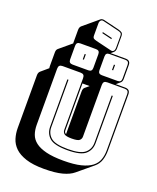

<svg xmlns="http://www.w3.org/2000/svg" viewBox="-228 -1328 1302 1592"><g transform="rotate(20 423.0 -532.0)"><path d="M359 134Q262 134 199.5 113.5Q137 93 102 59Q67 25 53.5 -19Q40 -63 40 -110V-575Q40 -588 43.5 -597Q47 -606 54 -612L117 -666Q116 -670 115.5 -674.5Q115 -679 115 -684V-805Q115 -818 118.5 -826Q122 -834 128 -839L233 -927Q232 -930 232 -933Q232 -936 232 -939V-1045Q232 -1058 235.5 -1067Q239 -1076 246 -1082L376 -1191Q381 -1195 389 -1197Q397 -1199 407 -1197L544 -1164Q567 -1158 577.5 -1149.5Q588 -1141 588 -1118V-1012Q588 -999 584 -990Q580 -981 573 -975L552 -957H684Q706 -957 716.5 -946.5Q727 -936 727 -914V-793Q727 -781 723.5 -772.5Q720 -764 714 -759L680 -730H761Q785 -730 796 -719Q807 -708 807 -684V-189Q807 -143 794 -104Q781 -65 747 -37L617 71Q582 101 520 117.5Q458 134 359 134ZM406 -1187Q390 -1191 381 -1181Q372 -1171 372 -1154V-1048Q372 -1029 381 -1022.5Q390 -1016 408 -1012L545 -979Q561 -975 570 -985Q579 -995 579 -1012V-1118Q579 -1137 570 -1143.5Q561 -1150 543 -1154ZM518 -1078V-1068L431 -1089V-1099ZM684 -760Q701 -760 709 -768Q717 -776 717 -793V-914Q717 -931 709 -939Q701 -947 684 -947H546Q529 -947 521 -939Q513 -931 513 -914V-793Q513 -776 521 -768Q529 -760 546 -760ZM426 -760Q443 -760 451 -768Q459 -776 459 -793V-914Q459 -931 451 -939Q443 -947 426 -947H288Q271 -947 262.5 -939Q254 -931 254 -914V-793Q254 -776 262.5 -768Q271 -760 288 -760ZM620 -830H610V-877H620ZM362 -830H352V-877H362ZM797 -189V-684Q797 -703 788.5 -711.5Q780 -720 761 -720H609Q590 -720 581.5 -711.5Q573 -703 573 -684V-228Q573 -208 558 -194.5Q543 -181 490 -181Q438 -181 423 -194.5Q408 -208 408 -228V-684Q408 -703 399.5 -711.5Q391 -720 372 -720H215Q196 -720 187.5 -711.5Q179 -703 179 -684V-189Q179 -143 192.5 -105.5Q206 -68 240.5 -41.5Q275 -15 335 0Q395 15 488 15Q581 15 641 0Q701 -15 735.5 -41.5Q770 -68 783.5 -105.5Q797 -143 797 -189ZM434 -200V-575Q434 -588 437 -597Q440 -606 446 -611L447 -612L482 -641H418V-228Q418 -219 421 -211.5Q424 -204 434 -200ZM289 -630H299V-213Q299 -157 338.5 -122.5Q378 -88 489 -88Q600 -88 640 -122.5Q680 -157 680 -213V-630H690V-213Q690 -153 648 -115.5Q606 -78 489 -78Q372 -78 330.5 -115.5Q289 -153 289 -213Z"/></g></svg>

Font: Bungee Shade
Style: Regular
Weight: 400
Designer: David Jonathan Ross
Foundry: David Jonathan Ross
Version: Version 1.000;PS 1.0;hotconv 1.0.72;makeotf.lib2.5.5900